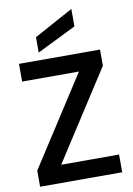

<svg xmlns="http://www.w3.org/2000/svg" viewBox="-102 -1015 745 1078"><g transform="rotate(-10 271.0 -476.0)"><path d="M37 0V-92L364 -599H40V-700H502V-608L175 -101H505V0ZM160 -743V-831L382 -952H383V-853Z"/></g></svg>

Font: DM Sans 28pt SemiBold
Style: Regular
Weight: 600
Version: Version 4.004;gftools[0.9.30]